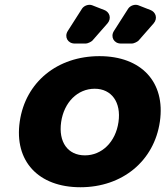

<svg xmlns="http://www.w3.org/2000/svg" viewBox="-20 -781 695 807"><path d="M418 -739 367 -759C353 -764 334 -758 325 -745L265 -651C249 -626 265 -598 294 -598H341C348 -598 363 -605 368 -610L432 -683C449 -703 442 -730 418 -739ZM612 -739 561 -759C547 -764 528 -758 519 -745L459 -651C443 -626 459 -598 488 -598H535C542 -598 557 -605 562 -610L626 -683C643 -703 636 -730 612 -739ZM398 -545C221 -545 87 -436 63 -270C39 -104 141 6 318 6C494 6 628 -104 652 -270C676 -436 574 -545 398 -545ZM378 -408C449 -408 490 -351 478 -268C466 -184 408 -128 337 -128C265 -128 225 -184 237 -268C249 -351 306 -408 378 -408Z"/></svg>

Font: Trueno
Style: RoundBdIt
Weight: 700
Designer: Julieta Ulanovsky, Jasper
Foundry: Julieta Ulanovsky, Cannot Into Space Fonts
Version: Version 3.001